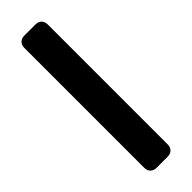

<svg xmlns="http://www.w3.org/2000/svg" viewBox="-244 -721 730 730"><g transform="rotate(-45 121.0 -355.5)"><path d="M58 -33V-678Q58 -693 67 -702Q76 -711 91 -711H151Q166 -711 175 -702Q184 -693 184 -678V-33Q184 -18 175 -9Q166 0 151 0H91Q76 0 67 -9Q58 -18 58 -33Z"/></g></svg>

Font: Higure Gothic Black
Style: Regular
Weight: 900
Designer: Yoshimichi Ohira
Foundry: Positype
Version: Version 1.000